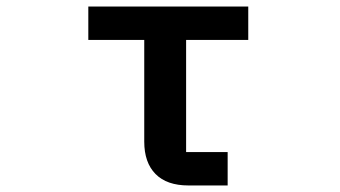

<svg xmlns="http://www.w3.org/2000/svg" viewBox="-20 -567 1040 587"><path d="M556 0Q490 0 455.5 -35Q421 -70 421 -134V-445H250V-547H739V-445H549V-102H676V0Z"/></svg>

Font: IBM Plex Sans JP SemiBold
Style: Regular
Weight: 600
Designer: Mike Abbink; Paul van der Laan; Pieter van Rosmalen; Wujin Sim; Yejin Wi; Jinhee Kim; Boomi Park; Yona Kim; Kichan Ma
Foundry: Sandoll Inc.
Version: Version 1.001